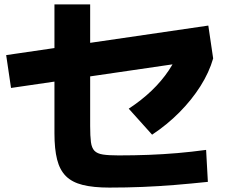

<svg xmlns="http://www.w3.org/2000/svg" viewBox="-20 -813 1040 871"><path d="M476 38Q404 38 355.5 26Q307 14 279 -14Q251 -42 239 -89.5Q227 -137 227 -208V-793H389V-242Q389 -195 392.5 -168.5Q396 -142 408.5 -129Q421 -116 447 -112Q473 -108 518 -108Q589 -108 654.5 -110.5Q720 -113 784.5 -118.5Q849 -124 915 -133L923 12Q847 20 773.5 26Q700 32 626.5 35Q553 38 476 38ZM30 -414 8 -563 925 -697 947 -548ZM564 -320Q622 -358 667.5 -401.5Q713 -445 745.5 -493.5Q778 -542 798 -597L947 -548Q929 -485 889.5 -422.5Q850 -360 794 -303.5Q738 -247 670 -202Z"/></svg>

Font: M PLUS 1 ExtraBold
Style: Regular
Weight: 800
Designer: Coji Morishita
Foundry: UNDERFOREST DESIGN
Version: Version 1.001